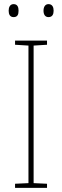

<svg xmlns="http://www.w3.org/2000/svg" viewBox="-20 -911 300 931"><path d="M22 -859C22 -842 28 -828 46 -828C65 -828 70 -841 70 -859C70 -876 65 -891 46 -891C28 -891 22 -875 22 -859ZM191 -859C191 -842 198 -828 215 -828C234 -828 240 -842 240 -859C240 -876 234 -891 215 -891C198 -891 191 -876 191 -859ZM208 0V-20L143 -23V-690L208 -694V-714H53V-694L118 -690V-23L53 -20V0Z"/></svg>

Font: Noto Sans Lao SemiCondensed Thin
Style: Regular
Weight: 100
Width: 4
Designer: Monotype Design Team
Foundry: Monotype Imaging Inc.
Version: Version 2.003